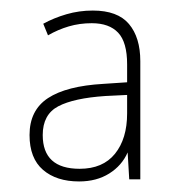

<svg xmlns="http://www.w3.org/2000/svg" viewBox="-20 -835 340 364"><path d="M156 -815Q203 -815 224.5 -789.5Q246 -764 246 -719V-495H225L222 -546Q211 -521 187 -506Q163 -491 130 -491Q87 -491 61.5 -513Q36 -535 36 -579Q36 -626 71 -649Q106 -672 176 -676L221 -679V-713Q221 -755 204 -773Q187 -791 154 -791Q131 -791 110.5 -785Q90 -779 71 -768L62 -790Q82 -801 106 -808Q130 -815 156 -815ZM180 -653Q120 -649 90.5 -633.5Q61 -618 61 -579Q61 -515 131 -515Q175 -515 198 -543.5Q221 -572 221 -620V-655Z"/></svg>

Font: Noto Sans Kannada UI SemiCondensed Thin
Style: Regular
Weight: 100
Width: 4
Designer: Jelle Bosma - Monotype Design Team
Foundry: Monotype Imaging Inc.
Version: Version 2.005; ttfautohint (v1.8.4.7-5d5b)